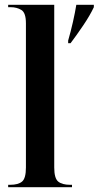

<svg xmlns="http://www.w3.org/2000/svg" viewBox="-20 -780 411 800"><path d="M264 -611Q275 -649 284 -689Q293 -729 298 -760H371V-750Q355 -716 327 -674.5Q299 -633 274 -600H264ZM14 0V-10H22Q56 -10 72 -23.5Q88 -37 88 -82V-683Q88 -727 69 -738.5Q50 -750 25 -750H14V-760H206V-82Q206 -37 222.5 -23.5Q239 -10 272 -10H280V0Z"/></svg>

Font: Noto Serif Display Condensed SemiBold
Style: Regular
Weight: 600
Width: 3
Designer: Monotype Design Team
Foundry: Monotype Imaging Inc.
Version: Version 2.009